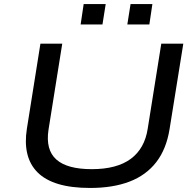

<svg xmlns="http://www.w3.org/2000/svg" viewBox="-20 -921 960 950"><path d="M426 9Q333 9 268.5 -10.5Q204 -30 166 -68Q128 -106 115 -160.5Q102 -215 113 -284L180 -705H288L220 -279Q205 -180 258.5 -132Q312 -84 434 -84Q558 -84 627 -135Q696 -186 711 -285L778 -705H887L819 -282Q803 -183 753 -118.5Q703 -54 621 -22.5Q539 9 426 9ZM610 -800 626 -901H734L719 -800ZM379 -800 394 -901H503L487 -800Z"/></svg>

Font: Nunito Sans 10pt Expanded Medium
Style: Italic
Weight: 500
Width: 7
Italic angle: -9°
Designer: Vernon Adams
Foundry: Vernon Adams
Version: Version 3.101;gftools[0.9.27]